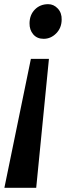

<svg xmlns="http://www.w3.org/2000/svg" viewBox="-20 -769 319 920"><path d="M153.5 131H1L128 -487H214.5ZM275.5 -674.5Q275 -635 249.2 -609Q223.5 -583 189 -583Q157.5 -583 139.2 -604.5Q121 -626 121.5 -657.5Q122 -698 147.2 -723.5Q172.5 -749 211 -749Q237.5 -749 257 -728Q276.5 -707 275.5 -674.5Z"/></svg>

Font: Merriweather 28pt ExtraBold
Style: Italic
Weight: 800
Italic angle: -7.8°
Version: Version 2.101